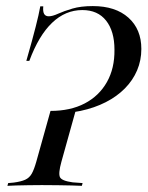

<svg xmlns="http://www.w3.org/2000/svg" viewBox="-20 -602 478 622"><path d="M437.9 -443.5Q437.9 -406.5 424.2 -374.2Q410.5 -341.9 384.7 -315.7Q358.9 -289.5 322.6 -271Q286.3 -252.4 240.7 -242.7Q195.2 -233.1 141.9 -234.7L143.5 -242.7Q208.1 -242.7 254.4 -266.9Q300.8 -291.1 326.2 -335.9Q351.6 -380.6 350.8 -441.1Q350.8 -500.8 323.8 -535.1Q296.8 -569.4 246.8 -569.4Q191.9 -569.4 148.8 -528.2Q105.6 -487.1 75 -404.8H65.3Q75.8 -441.1 83.1 -468.1Q90.3 -495.2 95.6 -515.3Q100.8 -535.5 104.4 -551.6Q108.1 -567.7 110.5 -581.5H120.2Q118.5 -564.5 123 -556.9Q127.4 -549.2 137.9 -549.2Q150 -549.2 168.5 -557.7Q187.1 -566.1 214.5 -574.2Q241.9 -582.3 280.6 -582.3Q354 -582.3 396 -544.8Q437.9 -507.3 437.9 -443.5ZM116.1 -2.4Q92.7 -2.4 71.4 -2Q50 -1.6 32.7 -1.2Q15.3 -0.8 4 0L6.5 -8.9L24.2 -10.5Q48.4 -13.7 61.7 -19.8Q75 -25.8 82.7 -39.1Q90.3 -52.4 97.6 -78.2L142.7 -239.5Q156.5 -238.7 170.2 -239.5Q183.9 -240.3 198.4 -241.9Q212.9 -243.5 225.8 -246L179 -78.2Q168.5 -40.3 174.2 -28.2Q179.8 -16.1 215.3 -11.3L247.6 -8.9L245.2 0Q231.5 -0.8 211.7 -1.2Q191.9 -1.6 167.3 -2Q142.7 -2.4 114.5 -2.4H116.9Z"/></svg>

Font: Playfair 144pt SemiCondensed
Style: Italic
Weight: 400
Width: 4
Italic angle: -15.6°
Designer: Claus Eggers Sørensen
Foundry: Claus Eggers Sørensen
Version: Version 2.203